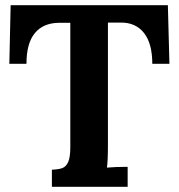

<svg xmlns="http://www.w3.org/2000/svg" viewBox="-20 -720 690 740"><path d="M567 -474Q567 -553 534.5 -593.5Q502 -634 444 -633H396V-164Q396 -97 392 -74Q425 -77 472 -77V0H180V-66Q207 -67 221 -72.5Q235 -78 243 -96Q251 -114 251 -153V-632H205Q146 -631 114 -592Q82 -553 82 -474H16L21 -700H627L633 -474Z"/></svg>

Font: Sumana
Style: Bold
Weight: 700
Designer: Cyreal, Alexei Vanyashin (Devanagari), Olga Karpushina (Latin)
Foundry: Cyreal
Version: Version 1.015;PS 001.015;hotconv 1.0.70;makeotf.lib2.5.58329